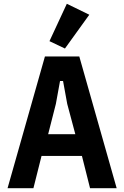

<svg xmlns="http://www.w3.org/2000/svg" viewBox="-20 -997 658 1017"><path d="M598 0H457L414 -171H200L157 0H20L218 -698H400ZM379 -286 336 -447 314 -568H298L276 -447L235 -286ZM453 -919 324 -740 242 -779 334 -977Z"/></svg>

Font: IBM Plex Sans Condensed
Style: Bold
Weight: 700
Width: 3
Designer: Mike Abbink, Paul van der Laan, Pieter van Rosmalen
Foundry: Bold Monday
Version: Version 3.201